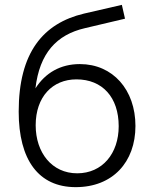

<svg xmlns="http://www.w3.org/2000/svg" viewBox="-20 -761 621 791"><path d="M495 -684 482 -741 326 -705C158 -665 57 -545 57 -301C57 -102 139 10 292 10C444 10 538 -93 538 -242C538 -391 445 -497 309 -497C229 -497 167 -461 126 -397C143 -542 213 -618 330 -645ZM127 -245C127 -362 196 -434 295 -434C402 -434 469 -360 469 -241C469 -129 402 -47 298 -47C194 -47 127 -132 127 -245Z"/></svg>

Font: Raleway Reg
Style: Regular
Weight: 400
Designer: Matt McInerney, Pablo Impallari, Rodrigo Fuenzalida
Foundry: Matt McInerney, Pablo Impallari, Rodrigo Fuenzalida
Version: Version 3.00 July 28, 2015